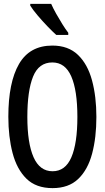

<svg xmlns="http://www.w3.org/2000/svg" viewBox="-20 -961 540 990"><path d="M251 9Q166 9 116.5 -39.5Q67 -88 45 -171.5Q23 -255 23 -359Q23 -536 78 -631Q133 -726 250 -726Q332 -726 382 -678Q432 -630 454.5 -546.5Q477 -463 477 -358Q477 -252 455 -169Q433 -86 383.5 -38.5Q334 9 251 9ZM251 -78Q317 -78 348 -150Q379 -222 379 -358Q379 -495 347.5 -567Q316 -639 250 -639Q180 -639 150.5 -566Q121 -493 121 -358Q121 -223 153 -150.5Q185 -78 251 -78ZM270 -781Q251 -798 224.5 -825.5Q198 -853 173.5 -882Q149 -911 136 -932V-941H244Q254 -918 269.5 -890.5Q285 -863 301.5 -836.5Q318 -810 332 -792V-781Z"/></svg>

Font: Noto Sans Mono ExtraCondensed Medium
Style: Regular
Weight: 500
Width: 2
Designer: Monotype Design Team
Foundry: Monotype Imaging Inc.
Version: Version 2.014